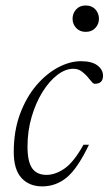

<svg xmlns="http://www.w3.org/2000/svg" viewBox="-20 -654 387 684"><path d="M241 -409Q213 -409 184.2 -387Q155.5 -365 131.5 -326.5Q107.5 -288 92.8 -238Q78 -188 78 -132Q78 -77.5 94.8 -54.2Q111.5 -31 145.5 -31Q177.5 -31 210.2 -53.8Q243 -76.5 277.5 -138.5H297Q256 -53 217.5 -21.5Q179 10 130.5 10Q84 10 56.5 -20Q29 -50 29 -112.5Q29 -187.5 51.2 -247.5Q73.5 -307.5 109.2 -349.5Q145 -391.5 187 -413.8Q229 -436 268 -436Q307 -436 327 -421Q347 -406 347 -384Q347 -355.5 317.5 -355.5Q312 -355.5 305.5 -364Q299 -372.5 290 -382.5Q281 -392.5 269.2 -400.8Q257.5 -409 241 -409ZM285.5 -540.5Q264 -540.5 251.2 -554.5Q238.5 -568.5 238.5 -587Q238.5 -606.5 251.2 -620.5Q264 -634.5 285.5 -634.5Q307 -634.5 319.8 -620.5Q332.5 -606.5 332.5 -587Q332.5 -568.5 319.8 -554.5Q307 -540.5 285.5 -540.5Z"/></svg>

Font: Newsreader Text Light
Style: Italic
Weight: 300
Italic angle: -17°
Designer: Hugues Gentile
Foundry: Production Type
Version: Version 1.001